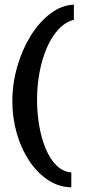

<svg xmlns="http://www.w3.org/2000/svg" viewBox="-20 -685 376 824"><path d="M286 119Q231 118 184.5 86.5Q138 55 104 3Q70 -49 51.5 -114.5Q33 -180 33 -250Q33 -326 54 -399Q75 -472 111.5 -531Q148 -590 196 -626.5Q244 -663 297 -665V-600Q259 -590 229.5 -557.5Q200 -525 180 -477.5Q160 -430 149.5 -373.5Q139 -317 139 -257Q139 -199 148.5 -144.5Q158 -90 176.5 -46Q195 -2 222.5 25Q250 52 286 55Z"/></svg>

Font: Alumni Sans
Style: Bold
Weight: 700
Designer: Robert E. Leuschke
Foundry: Robert E. Leuschke
Version: Version 1.018